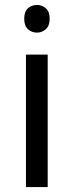

<svg xmlns="http://www.w3.org/2000/svg" viewBox="-20 -757 298 777"><path d="M130 -737Q150 -737 165.5 -723.5Q181 -710 181 -681Q181 -653 165.5 -639Q150 -625 130 -625Q108 -625 93 -639Q78 -653 78 -681Q78 -710 93 -723.5Q108 -737 130 -737ZM173 -536V0H85V-536Z"/></svg>

Font: Noto Sans Multani
Style: Regular
Weight: 400
Designer: Monotype Design Team
Foundry: Monotype Imaging Inc.
Version: Version 2.002; ttfautohint (v1.8.4.7-5d5b)